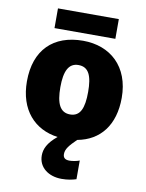

<svg xmlns="http://www.w3.org/2000/svg" viewBox="-102 -792 841 1103"><g transform="rotate(10 318.5 -240.5)"><path d="M500 -721H145V-606H500ZM420 227V118C406 124 379 129 362 129C339 129 324 121 324 97C324 68 343 45 385 4C516 -20 595 -119 595 -278C595 -461 479 -563 320 -563C147 -563 42 -461 42 -278C42 -111 135 -11 271 7C216 52 200 90 200 127C200 197 259 240 335 240C371 240 398 234 420 227ZM237 -278C237 -372 261 -421 318 -421C378 -421 399 -372 399 -278C399 -183 378 -133 319 -133C260 -133 237 -183 237 -278Z"/></g></svg>

Font: Noto Sans UI Black
Style: Regular
Weight: 900
Designer: Monotype Design Team
Foundry: Monotype Imaging Inc.
Version: Version 1.901